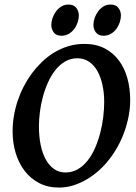

<svg xmlns="http://www.w3.org/2000/svg" viewBox="-20 -827 612 862"><path d="M447.8 -369.1Q447.8 -410.2 439.9 -446Q432.1 -481.9 417 -508.5Q401.9 -535.2 379.2 -550.3Q356.4 -565.4 327.1 -565.4Q297.4 -565.4 272.9 -551.3Q248.5 -537.1 229.5 -513.4Q210.4 -489.7 196.3 -458.7Q182.1 -427.7 172.9 -393.8Q163.6 -359.9 159.2 -325.2Q154.8 -290.5 154.8 -259.8Q154.8 -214.4 162.6 -176.3Q170.4 -138.2 185.8 -110.6Q201.2 -83 223.1 -67.9Q245.1 -52.7 273.9 -52.7Q305.2 -52.7 330.1 -67.6Q355 -82.5 374.3 -107.2Q393.6 -131.8 407.5 -164.3Q421.4 -196.8 430.4 -231.9Q439.5 -267.1 443.6 -302.7Q447.8 -338.4 447.8 -369.1ZM564.5 -377.9Q564.5 -343.3 557.9 -307.6Q551.3 -272 539.1 -237.3Q526.9 -202.6 509 -170.2Q491.2 -137.7 469.2 -109.9Q448.7 -83.5 423.1 -60.8Q397.5 -38.1 368.7 -21.2Q339.8 -4.4 308.6 5.4Q277.3 15.1 244.6 15.1Q194.8 15.1 156.2 -4.9Q117.7 -24.9 91.1 -59.3Q64.5 -93.8 50.5 -139.6Q36.6 -185.5 36.6 -236.8Q36.6 -272.9 42.7 -308.1Q48.8 -343.3 60.1 -376.5Q71.3 -409.7 87.2 -439.9Q103 -470.2 122.6 -497.1Q143.1 -524.4 168 -548.6Q192.9 -572.8 222.4 -590.8Q252 -608.9 286.1 -619.4Q320.3 -629.9 358.9 -629.9Q411.1 -629.9 449.7 -609.9Q488.3 -589.8 513.9 -555.4Q539.6 -521 552 -475.1Q564.5 -429.2 564.5 -377.9ZM334 -757.3Q334 -742.7 328.6 -726.6Q323.2 -710.4 313.2 -697Q303.2 -683.6 288.6 -675Q273.9 -666.5 255.9 -666.5Q232.4 -666.5 221.4 -681.4Q210.4 -696.3 210.4 -715.3Q210.4 -730 215.8 -745.8Q221.2 -761.7 231.2 -775.4Q241.2 -789.1 255.4 -797.9Q269.5 -806.6 287.6 -806.6Q311 -806.6 322.5 -791.7Q334 -776.9 334 -757.3ZM522.9 -757.3Q522.9 -742.7 517.6 -726.6Q512.2 -710.4 502.2 -697Q492.2 -683.6 477.5 -675Q462.9 -666.5 444.8 -666.5Q421.9 -666.5 410.6 -681.4Q399.4 -696.3 399.4 -715.3Q399.4 -730 404.8 -745.8Q410.2 -761.7 420.2 -775.4Q430.2 -789.1 444.3 -797.9Q458.5 -806.6 476.6 -806.6Q500 -806.6 511.5 -791.7Q522.9 -776.9 522.9 -757.3Z"/></svg>

Font: Gentium Basic
Style: Bold Italic
Weight: 700
Italic angle: -8°
Designer: J. Victor Gaultney and Annie Olsen
Foundry: SIL International
Version: Version 1.102; 2013; Maintenance release